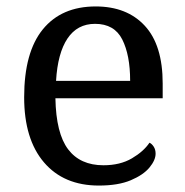

<svg xmlns="http://www.w3.org/2000/svg" viewBox="-20 -566 575 596"><path d="M287 10Q178 10 116.5 -62Q55 -134 55 -264Q55 -404 113 -475Q171 -546 277 -546Q374 -546 429.5 -486Q485 -426 485 -307V-261H152Q154 -152 191.5 -102.5Q229 -53 301 -53Q353 -53 389.5 -74.5Q426 -96 444 -123Q451 -120 457 -111Q463 -102 463 -89Q463 -69 444 -46Q425 -23 386 -6.5Q347 10 287 10ZM384 -315Q384 -395 359.5 -443.5Q335 -492 275 -492Q220 -492 189.5 -446.5Q159 -401 154 -315Z"/></svg>

Font: Noto Serif Lao
Style: Regular
Weight: 400
Designer: Monotype Design Team
Foundry: Monotype Imaging Inc.
Version: Version 2.003